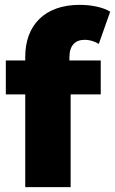

<svg xmlns="http://www.w3.org/2000/svg" viewBox="-20 -771 474 791"><path d="M395 -522H266V-535C266 -584 290 -607 329 -607C350 -607 371 -600 387 -590L434 -723C403 -742 354 -751 308 -751C164 -751 84 -667 84 -537V-522H4V-382H84V0H271V-382H395Z"/></svg>

Font: Montserrat-Alt1 ExtBd
Style: Regular
Weight: 800
Designer: Differentunic
Foundry: Differentunic
Version: Version 7.222